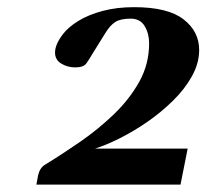

<svg xmlns="http://www.w3.org/2000/svg" viewBox="-20 -874 592 523"><path d="M79.1 -371.1 83.5 -395Q87.9 -416.5 102.5 -425.3Q148.9 -453.6 198.7 -488Q248.5 -522.5 291 -563.5Q333.5 -604.5 359.9 -652.3Q386.2 -700.2 386.2 -755.9Q386.2 -782.7 374 -803Q361.8 -823.2 335.9 -823.2Q308.6 -823.2 294.2 -814.2Q279.8 -805.2 266.6 -783.4Q253.4 -761.7 229.5 -723.6Q223.1 -712.4 215.3 -701.4Q207.5 -690.4 185.1 -690.4Q164.1 -690.4 147 -700.7Q129.9 -710.9 129.9 -731Q129.9 -752.4 150.9 -780.3Q166 -800.3 193.6 -817.1Q221.2 -834 259.5 -844.2Q297.9 -854.5 345.2 -854.5Q437 -854.5 479.7 -821.5Q522.5 -788.6 522.5 -737.8Q522.5 -701.7 502.9 -666.5Q483.4 -631.3 451.4 -599.9Q419.4 -568.4 381.6 -542.2Q343.8 -516.1 306.2 -497.3Q268.6 -478.5 238.8 -469.2H491.2L471.7 -371.1Z"/></svg>

Font: Gelasio
Style: Bold Italic
Weight: 700
Italic angle: -8.5°
Designer: Eben Sorkin
Foundry: Eben Sorkin
Version: Version 1.008